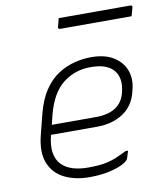

<svg xmlns="http://www.w3.org/2000/svg" viewBox="-84 -810 767 889"><g transform="rotate(-10 300.0 -365.0)"><path d="M368 -536Q432 -536 472.5 -511Q513 -486 528.5 -445Q544 -404 531 -354L528 -342Q512 -279 461.5 -246.5Q411 -214 340 -214H123V-213Q99 -119 144 -74Q183 -35 268 -35Q309 -35 338 -39.5Q367 -44 393 -54Q419 -64 450 -80H462Q460 -72 456.5 -62.5Q453 -53 451 -45Q450 -41 446 -37Q426 -17 376.5 -3.5Q327 10 267 10Q198 10 148 -15Q98 -40 77.5 -91Q57 -142 76 -219L100 -314Q117 -381 146 -424.5Q175 -468 212.5 -492Q250 -516 290 -526Q330 -536 368 -536ZM357 -491Q284 -491 228 -447.5Q172 -404 146 -304L135 -259H342Q459 -259 481 -350Q499 -421 461 -459Q446 -474 421 -482.5Q396 -491 357 -491ZM252 -740H588Q600 -740 597 -729Q594 -718 591.5 -709.5Q589 -701 586 -690H251Q239 -690 242 -701Q245 -713 247.5 -721.5Q250 -730 252 -740Z"/></g></svg>

Font: Recursive Mn Lnr St Lt
Style: Italic
Weight: 300
Italic angle: -15°
Monospace: yes
Version: Version 1.079;hotconv 1.0.112;makeotfexe 2.5.65598; ttfautoh